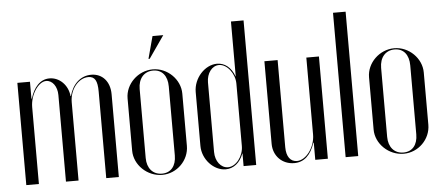

<svg xmlns="http://www.w3.org/2000/svg" viewBox="-49 -809 2137 926"><g transform="rotate(-5 1020.0 -346.0)"><path d="M296 -409H294C289 -463 248 -503 200 -503C154 -503 123 -466 107 -413H105V-495H44V0H105V-372C105 -432 145 -492 183 -492C213 -492 236 -461 236 -419V0H297V-379C297 -442 340 -493 387 -493C419 -493 431 -471 431 -419V0H492V-401C492 -462 456 -503 402 -503C349 -503 310 -464 296 -409Z M690 -555 765 -663H713L684 -555ZM700 -503C628 -503 567 -443 567 -374V-121C567 -52 629 8 702 8C773 8 832 -51 832 -121V-374C832 -443 771 -503 700 -503ZM701 -497C744 -497 770 -466 770 -414V-80C770 -29 744 2 701 2C657 2 629 -30 629 -80V-414C629 -464 657 -497 701 -497Z M1096 0H1157V-700H1096V-435H1095C1079 -479 1048 -503 1011 -503C952 -503 897 -443 897 -376V-115C897 -50 951 8 1009 8C1047 8 1079 -17 1095 -61H1096ZM1096 -399V-97C1096 -48 1060 -1 1021 -1C986 -1 960 -36 960 -80V-417C960 -461 986 -496 1020 -496C1059 -496 1096 -448 1096 -399Z M1441 -83H1443V0H1504V-495H1443V-122C1443 -61 1399 -2 1355 -2C1323 -2 1304 -28 1304 -73V-495H1240V-95C1240 -36 1283 7 1341 7C1388 7 1421 -23 1441 -83Z M1590 0H1651V-699H1590Z M1869 -503C1797 -503 1736 -443 1736 -374V-121C1736 -52 1798 8 1871 8C1942 8 2001 -51 2001 -121V-374C2001 -443 1940 -503 1869 -503ZM1870 -497C1913 -497 1939 -466 1939 -414V-80C1939 -29 1913 2 1870 2C1826 2 1798 -30 1798 -80V-414C1798 -464 1826 -497 1870 -497Z"/></g></svg>

Font: Moniqa Display
Style: Regular
Weight: 400
Designer: Rajesh Rajput
Foundry: Rajesh Rajput
Version: Version 1.000